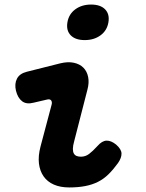

<svg xmlns="http://www.w3.org/2000/svg" viewBox="-20 -813 640 843"><path d="M127 -362Q96 -354 77 -368.5Q58 -383 50 -415Q43 -445 54.5 -467.5Q66 -490 98 -498L245 -535Q278 -543 304 -537.5Q330 -532 346 -516Q362 -500 367 -475Q372 -450 364 -420L306 -194Q300 -173 300 -159.5Q300 -146 304.5 -138.5Q309 -131 317 -128Q325 -125 335 -125Q355 -125 371 -137Q387 -149 408 -172Q428 -195 448 -195.5Q468 -196 490 -178Q513 -158 513.5 -139Q514 -120 498 -97Q477 -68 456 -47.5Q435 -27 410 -14.5Q385 -2 354 4Q323 10 284 10Q245 10 216.5 -2.5Q188 -15 171.5 -38.5Q155 -62 151 -95Q147 -128 158 -170L206 -351Q210 -364 205 -371.5Q200 -379 187 -376ZM352 -637Q311 -637 290.5 -658Q270 -679 276 -715Q282 -751 310.5 -772Q339 -793 380 -793Q421 -793 441.5 -772Q462 -751 456 -715Q450 -679 421.5 -658Q393 -637 352 -637Z"/></svg>

Font: Maple Mono ExtraBold
Style: Italic
Weight: 800
Italic angle: -10°
Monospace: yes
Designer: subframe7536
Version: Version 7.200